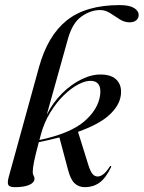

<svg xmlns="http://www.w3.org/2000/svg" viewBox="-20 -746 579 774"><path d="M427.5 -71.5Q406 -27.5 380.8 -9.5Q355.5 8.5 322.5 8.5Q297.5 8.5 281 -6.8Q264.5 -22 254.5 -60.5L219.5 -192Q181 -182 136.5 -173Q121 -115 116.5 -90.8Q112 -66.5 112 -52Q112 -43 115.5 -37.8Q119 -32.5 119 -25.5Q119 -10 98.2 -0.8Q77.5 8.5 40.5 8.5Q18 8.5 13.5 -0.8Q9 -10 15 -32L137 -474.5Q172 -602 249.2 -663.8Q326.5 -725.5 462.5 -725.5Q501 -725.5 520 -714Q539 -702.5 539 -685Q539 -672.5 529.2 -664.2Q519.5 -656 502 -656Q481.5 -656 462.5 -668.2Q443.5 -680.5 424.2 -693Q405 -705.5 383.5 -705.5Q345.5 -705.5 308.5 -679.5Q271.5 -653.5 253.5 -588Q224 -481.5 203 -407.2Q182 -333 168.5 -283.5Q193 -332.5 230.5 -369.8Q268 -407 310.5 -427.2Q353 -447.5 391.5 -445.5Q432.5 -444 452.2 -421.8Q472 -399.5 467 -361.5Q461.5 -320.5 421.2 -283Q381 -245.5 294.5 -214.5L336 -81.5Q344 -55.5 352.8 -45Q361.5 -34.5 374 -34.5Q384.5 -34.5 396.5 -43.5Q408.5 -52.5 422.5 -74.5Q424.5 -78.5 427.5 -76.5Q429.5 -75 427.5 -71.5ZM145 -204.5Q142 -192 139 -181.5Q263 -208 319.2 -256.2Q375.5 -304.5 383.5 -362Q391 -417 349 -420Q326 -421.5 296.5 -406.2Q267 -391 237.2 -362Q207.5 -333 182.8 -292.8Q158 -252.5 145 -204.5Z"/></svg>

Font: Fraunces 144pt S000
Style: Italic
Weight: 400
Italic angle: -16°
Version: Version 1.000; ttfautohint (v1.8.3)